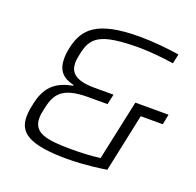

<svg xmlns="http://www.w3.org/2000/svg" viewBox="-124 -827 989 967"><g transform="rotate(20 371.0 -344.0)"><path d="M332 8C423 8 519 -6 541 -10L607 -321H725L736 -376H558L489 -54C440 -47 384 -45 336 -45C200 -45 130 -59 130 -139C130 -152 132 -166 136 -183C153 -269 180 -321 325 -321H429L441 -376H337C228 -376 205 -417 205 -461C205 -477 208 -492 211 -507C230 -604 268 -643 485 -643C532 -643 610 -636 668 -627L679 -678C620 -688 530 -696 466 -696C232 -696 175 -626 152 -522C147 -500 145 -479 145 -462C145 -399 175 -367 235 -353V-349C157 -334 101 -301 78 -201C73 -178 67 -151 67 -123C67 -40 122 8 332 8Z"/></g></svg>

Font: Saira UNSAM Light Italic
Style: Regular
Weight: 300
Italic angle: -12°
Designer: Hector Gatti with collaboration of the Omnibus-Type team
Foundry: Omnibus-Type
Version: Version 0.072;PS 000.072;hotconv 1.0.88;makeotf.lib2.5.64775